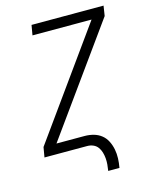

<svg xmlns="http://www.w3.org/2000/svg" viewBox="-131 -822 861 1074"><g transform="rotate(-15 300.0 -285.0)"><path d="M360 165Q363 147 364.5 128.5Q366 110 364.5 92.5Q363 75 358 58Q353 41 343 27.5Q333 14 317 7Q301 0 282 0H35L45 -58L489 -677H147L157 -735H574L565 -677L120 -58H282Q310 -58 335 -51Q360 -44 379.5 -28.5Q399 -13 410.5 10Q422 33 427 58.5Q432 84 431 111Q430 138 425 165Z"/></g></svg>

Font: Iosevka SS04 Light Extended
Style: Italic
Weight: 300
Width: 7
Italic angle: -9°
Monospace: yes
Designer: Belleve Invis
Foundry: Belleve Invis
Version: Version 19.0.0; ttfautohint (v1.8.4)